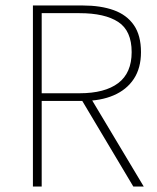

<svg xmlns="http://www.w3.org/2000/svg" viewBox="-20 -680 574 700"><path d="M100 0V-660H282Q347 -660 394.5 -643Q442 -626 468 -588.5Q494 -551 494 -490Q494 -432 468 -392.5Q442 -353 394.5 -332.5Q347 -312 282 -312H132V0ZM132 -340H270Q362 -340 411 -377Q460 -414 460 -490Q460 -568 411 -600Q362 -632 270 -632H132ZM466 0 274 -322 310 -324 504 0Z"/></svg>

Font: SourceSans3VF
Style: Regular
Weight: 200
Designer: Paul D. Hunt
Foundry: Adobe
Version: Version 3.052;hotconv 1.1.0;makeotfexe 2.6.0